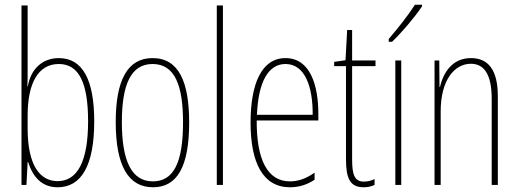

<svg xmlns="http://www.w3.org/2000/svg" viewBox="-20 -783 2197 813"><path d="M97 -481V-760H71V0H92L97 -97H99C119 -34 157 10 224 10C325 10 379 -83 379 -269C379 -445 330 -537 229 -537C158 -537 110 -489 98 -418H96C97 -435 97 -459 97 -481ZM229 -512C316 -512 353 -429 353 -269C353 -96 306 -16 224 -16C149 -16 97 -83 97 -239V-294C97 -426 139 -512 229 -512Z M781 -264C781 -433 739 -537 626 -537C520 -537 470 -444 470 -266C470 -80 524 10 628 10C730 10 781 -77 781 -264ZM496 -266C496 -424 534 -512 626 -512C722 -512 755 -418 755 -265C755 -94 715 -15 627 -15C537 -15 496 -102 496 -266Z M924 0V-760H898V0Z M1189 -537C1088 -537 1041 -429 1041 -264C1041 -94 1093 10 1208 10C1249 10 1284 -3 1312 -22V-52C1277 -27 1243 -15 1208 -15C1113 -15 1066 -106 1067 -273H1328V-301C1328 -421 1294 -537 1189 -537ZM1189 -512C1272 -512 1305 -414 1304 -297H1068C1074 -442 1119 -512 1189 -512Z M1521 -14C1481 -14 1471 -44 1471 -108V-503H1570V-527H1471V-656H1450L1443 -528L1395 -521V-503H1445V-112C1445 -32 1459 10 1520 10C1539 10 1553 6 1566 0V-25C1556 -19 1538 -14 1521 -14Z M1767 -756V-763H1737C1703 -711 1671 -671 1626 -618V-606H1640C1679 -643 1734 -707 1767 -756ZM1679 0V-527H1654V0Z M1974 -537C1894 -537 1857 -474 1843 -415H1841L1840 -527H1820V0H1846V-311C1846 -445 1905 -513 1974 -513C2028 -513 2062 -471 2062 -365V0H2088V-375C2088 -488 2047 -537 1974 -537Z"/></svg>

Font: Noto Sans Oriya ExtCond Thin
Style: Regular
Weight: 100
Width: 2
Designer: Amélie Bonet and Sol Matas
Foundry: Google LLC
Version: Version 2.006